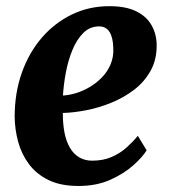

<svg xmlns="http://www.w3.org/2000/svg" viewBox="-20 -591 550 622"><path d="M455 -104Q442 -82.5 412.2 -55.8Q382.5 -29 337.8 -8.8Q293 11.5 234 11.5Q177 11.5 137.8 -7.5Q98.5 -26.5 74.2 -58.8Q50 -91 39 -131Q28 -171 27.5 -212.5Q27.5 -289.5 50.5 -354.8Q73.5 -420 115.2 -468.5Q157 -517 212.8 -544Q268.5 -571 334 -571Q387 -571 420.5 -554.8Q454 -538.5 470.2 -510.5Q486.5 -482.5 487.5 -448Q488.5 -400 468.8 -363.5Q449 -327 415.8 -301.2Q382.5 -275.5 342 -258.8Q301.5 -242 260.2 -234Q219 -226 183.5 -225Q183.5 -188.5 189.2 -160Q195 -131.5 207 -111.5Q219 -91.5 237 -81Q255 -70.5 278.5 -70.5Q315 -70.5 342.5 -82.8Q370 -95 390.8 -113.8Q411.5 -132.5 426.5 -151ZM301.5 -505.5Q271 -505.5 249.8 -484.2Q228.5 -463 214.5 -428.8Q200.5 -394.5 193.2 -355.5Q186 -316.5 184 -281.5Q203 -282.5 225.8 -289.2Q248.5 -296 270.2 -308.8Q292 -321.5 310 -340Q328 -358.5 338.2 -382.5Q348.5 -406.5 347 -436Q346 -470.5 334.5 -488Q323 -505.5 301.5 -505.5Z"/></svg>

Font: Merriweather Light 18pt ExtraBold
Style: Italic
Weight: 800
Italic angle: -7.8°
Version: Version 2.101